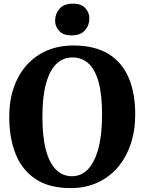

<svg xmlns="http://www.w3.org/2000/svg" viewBox="-20 -996 774 1028"><path d="M362 11Q246 12 172.5 -36Q99 -84 64.2 -170.2Q29.5 -256.5 29.5 -370Q29.5 -457.5 54 -528Q78.5 -598.5 124 -648.8Q169.5 -699 232.8 -725.8Q296 -752.5 373.5 -752.5Q489 -752 562 -706.5Q635 -661 669.5 -578.5Q704 -496 704 -383.5Q704 -296 679.5 -223.8Q655 -151.5 609.8 -99.2Q564.5 -47 501.8 -18.2Q439 10.5 362 11ZM365.5 -52.5Q415.5 -52.5 451.2 -90Q487 -127.5 506.8 -201Q526.5 -274.5 526.5 -382.5Q526.5 -490.5 507.5 -558Q488.5 -625.5 453 -657Q417.5 -688.5 367.5 -688.5Q318 -688.5 282 -654Q246 -619.5 226.5 -548.8Q207 -478 207 -370.5Q207 -262.5 226 -192.2Q245 -122 280.5 -87.2Q316 -52.5 365.5 -52.5ZM362 -806.5Q318.5 -806.5 296.8 -830.5Q275 -854.5 275 -884.5Q275 -922 298.5 -949.2Q322 -976.5 370.5 -976.5H371.5Q415.5 -976.5 437 -952.5Q458.5 -928.5 458.5 -898Q458.5 -860.5 434.8 -833.5Q411 -806.5 363 -806.5Z"/></svg>

Font: Merriweather Light 18pt ExtraBold
Style: Regular
Weight: 800
Version: Version 2.100